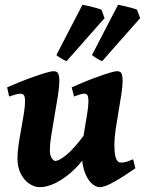

<svg xmlns="http://www.w3.org/2000/svg" viewBox="-20 -750 597 790"><path d="M537.1 -57.6Q511.7 -40 483.9 -22.2Q456.1 -4.4 431.4 7.8Q406.7 20 389.6 20Q371.6 20 353 0.7Q334.5 -18.6 324 -56.4Q313.5 -94.2 318.4 -149.9Q321.3 -178.7 327.4 -213.9Q333.5 -249 338.6 -281Q343.8 -313 343.8 -332Q343.8 -354.5 338.9 -359.6Q334 -364.7 325.7 -364.7Q319.3 -364.7 306.9 -360.8Q294.4 -356.9 284.7 -353L274.9 -390.6Q295.4 -399.9 323.2 -411.4Q351.1 -422.9 379.2 -433.1Q407.2 -443.4 429.7 -450.2Q452.1 -457 461.9 -457Q475.6 -457 480 -447.8Q484.4 -438.5 484.4 -416Q484.4 -394.5 479.2 -361.1Q474.1 -327.6 467.5 -289.8Q460.9 -252 455.8 -217Q450.7 -182.1 450.7 -158.2Q450.7 -113.8 457.5 -97.4Q464.4 -81.1 476.6 -81.1Q489.3 -81.1 499.8 -84.2Q510.3 -87.4 527.8 -94.7ZM324.7 -192.4 320.8 -92.3Q284.2 -44.4 234.9 -12.2Q185.5 20 143.1 20Q122.6 20 101.6 6.6Q80.6 -6.8 66.2 -33.7Q51.8 -60.5 51.8 -100.1Q51.8 -122.1 56.4 -153.8Q61 -185.5 67.4 -220Q73.7 -254.4 78.4 -284.2Q83 -314 83 -332Q83 -354.5 77.4 -359.6Q71.8 -364.7 63 -364.7Q56.6 -364.7 42.7 -360.8Q28.8 -356.9 17.6 -353L9.3 -390.6Q29.8 -399.9 58.3 -411.4Q86.9 -422.9 115.7 -433.1Q144.5 -443.4 167.5 -450.2Q190.4 -457 200.2 -457Q214.4 -457 219.2 -447.8Q224.1 -438.5 224.1 -416Q224.1 -394.5 218.3 -356.2Q212.4 -317.9 204.6 -274.4Q196.8 -231 190.9 -192.6Q185.1 -154.3 185.1 -132.8Q185.1 -111.8 192.6 -99.9Q200.2 -87.9 207 -87.9Q223.1 -87.9 253.4 -112.8Q283.7 -137.7 324.7 -192.4ZM556.6 -675.3 400.9 -499Q393.6 -500 379.4 -508.8Q365.2 -517.6 358.4 -523.4L465.8 -730.5Q472.2 -729.5 489.3 -725.6Q506.3 -721.7 522.7 -717Q539.1 -712.4 543.9 -710ZM410.2 -675.3 254.4 -499Q247.1 -500 232.9 -508.8Q218.8 -517.6 211.9 -523.4L319.3 -730.5Q325.7 -729.5 342.8 -725.6Q359.9 -721.7 376.2 -717Q392.6 -712.4 397.5 -710Z"/></svg>

Font: Gentium Book Plus
Style: Bold Italic
Weight: 700
Italic angle: -8°
Designer: Victor Gaultney, Annie Olsen, Iska Routamaa, Becca Hirsbrunner
Foundry: SIL International
Version: Version 6.101